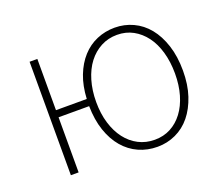

<svg xmlns="http://www.w3.org/2000/svg" viewBox="-97 -683 974 838"><g transform="rotate(-20 390.5 -263.5)"><path d="M284 -289H141V-527H105V0H141V-256H283Q284 -192 301 -142Q318 -92 347.5 -57.5Q377 -23 417 -5Q457 13 504 13Q549 13 589 -5.5Q629 -24 658 -59.5Q687 -95 704 -146Q721 -197 721 -262Q721 -328 704 -380Q687 -432 658 -467.5Q629 -503 589 -521.5Q549 -540 504 -540Q460 -540 421 -523.5Q382 -507 352.5 -474.5Q323 -442 305 -395.5Q287 -349 284 -289ZM503 -20Q462 -20 428 -37.5Q394 -55 369.5 -87Q345 -119 331.5 -163.5Q318 -208 318 -262Q318 -316 331.5 -361.5Q345 -407 369.5 -439Q394 -471 428 -489Q462 -507 503 -507Q544 -507 577 -489Q610 -471 634 -439Q658 -407 671 -361.5Q684 -316 684 -262Q684 -208 671 -163.5Q658 -119 634 -87Q610 -55 577 -37.5Q544 -20 503 -20Z"/></g></svg>

Font: Spoqa Han Sans Neo Thin
Style: Regular
Weight: 100
Designer: [Spoqa Han Sans Neo] Dong-huui Kim  Younghwa Kang  Yujin Lee  [Noto Sans] Ryoko NISHIZUKA  (kana & ideographs); Paul D. 
Foundry: Spoqa (http://www.spoqa-han-sans.com)
Version: Version 1.100;hotconv 1.0.109;makeotfexe 2.5.65596